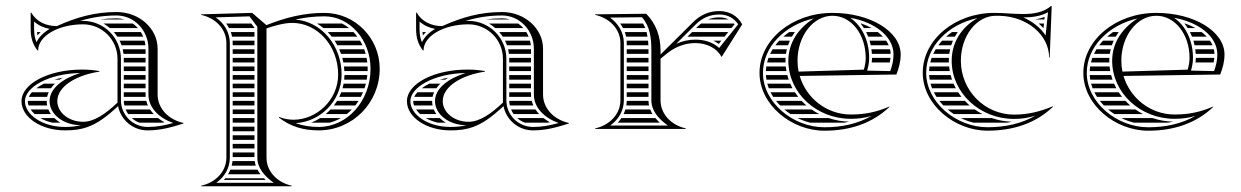

<svg xmlns="http://www.w3.org/2000/svg" viewBox="-20 -450 4330 670"><path d="M328.4 -382H414.5C405.8 -384.6 396.5 -386 387 -386C366.7 -386 347.1 -384.6 328.4 -382ZM443.3 -368H340.9C348.9 -363.4 356.4 -358 363.3 -352H461.1C455.8 -358 449.8 -363.4 443.3 -368ZM471.5 -338H377.3C381.7 -333 385.7 -327.6 389.4 -322H479.8C477.5 -327.6 474.7 -333 471.5 -338ZM484.4 -308H397.3C399.9 -302.8 402.1 -297.5 404.1 -292H487.4C486.8 -297.5 485.8 -302.8 484.4 -308ZM488 -202V-218H412V-202ZM488 -188H412V-172H488ZM488 -158H412V-142H488ZM488 -128H412V-112H488.3C488.1 -114.6 488 -117.3 488 -120ZM488 -278H408.2C409.4 -272.8 410.4 -267.4 411 -262H488ZM488 -248H412C412 -247 412 -246 412 -245V-232H488ZM496.1 -82C493.8 -87.1 492 -92.5 490.6 -98H412C412.2 -92.5 412.8 -87.2 414 -82ZM503.7 -68H418.4C420.8 -62.3 423.8 -57 427.3 -52H516.3C511.6 -57 507.4 -62.4 503.7 -68ZM531.6 -38H439.8C447.6 -31.1 456.6 -25.6 466.6 -22H546.8C549.2 -22.5 551.5 -22.9 553.8 -23.4C545.9 -27.7 538.5 -32.6 531.6 -38ZM162.5 -22H190.6C182.8 -26.6 175.7 -32 169.5 -38H120.8C132.7 -31.2 146.7 -25.7 162.5 -22ZM79.7 -82H144.5C143.5 -86.9 143 -91.9 143 -97C143 -97.3 143 -97.7 143 -98H77C77 -97.7 77 -97.3 77 -97C77 -92.1 77.9 -87 79.7 -82ZM86.8 -68C90.6 -62.5 95.3 -57.1 101 -52H157.5C154 -57 151 -62.4 148.7 -68ZM169.8 -172H188.3C191.7 -174.5 195.2 -176.8 198.8 -179C188.5 -177 178.9 -174.7 169.8 -172ZM133.3 -158C123.1 -153 114.2 -147.6 106.7 -142H157.8C161.8 -147.7 166.4 -153 171.5 -158ZM91.2 -128C86.5 -122.7 82.9 -117.3 80.5 -112H144.5C145.7 -117.6 147.5 -122.9 149.8 -128ZM121.5 -338H109.4C109.7 -333.6 110.2 -329.6 110.7 -326.5C114.3 -330.8 117.9 -334.6 121.5 -338ZM390 -245V-92C348 -52 308.1 -25 270 -25C220.3 -25 180 -57.3 180 -97C180 -149 246.7 -188 327 -200V-202C305.8 -205.7 287.6 -207.2 266.1 -207.2C149.6 -207.2 55 -157.9 55 -97C55 -40.7 123.1 5 207 5C235.3 5 259.6 2.5 286 -7C318.7 -18.7 350.7 -41 392 -79.7C401.4 -31.4 444 5 495 5C539.6 5 577 -5.4 620 -19V-21C568 -32.4 530 -71.8 530 -120V-280C530 -350.7 465.9 -408 387 -408C311.4 -408 247.8 -390.2 178.3 -358.9C140.3 -358.9 107.1 -374.5 89 -406H87V-349C87 -320.4 93.3 -295.5 111 -274H113C113 -324.3 183.2 -365.1 269.7 -365.1C336.1 -365.1 390 -311.3 390 -245ZM153.4 -349.1C132.4 -336.9 116.2 -321.2 107.4 -302.6C101.3 -316.7 99 -331.5 99 -349V-374.8C114.2 -361.3 133 -352.9 153.4 -349.1ZM263 -13C243.7 -8.5 226.9 -7 207 -7C125.7 -7 67 -51.3 67 -97C67 -144.4 146.9 -193.2 259.9 -195.2C201.4 -176.9 153 -142.9 153 -97C153 -50.6 202.3 -13 263 -13ZM259.1 -376.9C300.2 -389.3 341.4 -396 387 -396C448.3 -396 498 -344 498 -280V-120C498 -74.5 534.8 -38.3 584.4 -20.8C552.8 -12 527 -7 495 -7C443.7 -7 402 -48.7 402 -100V-245C402 -317.9 342.7 -377.1 269.7 -377.1C266.5 -377.1 262.6 -377 259.1 -376.9Z M868 68V52H792V68ZM868 82H792V98H868ZM868 8V-8H792V8ZM868 22H792V38H868ZM868 -22V-38H792V-22ZM868 -82V-98H792V-82ZM868 -68H792V-52H868ZM868 -202V-218H792V-202ZM868 -188H792V-172H868ZM868 -158H792V-142H868ZM868 -128H792V-112H868ZM868 -352V-353.2C864.3 -358.1 860.6 -363.1 856.9 -368H769.1C772.9 -362.9 776.3 -357.6 779.3 -352ZM868 -338H785.5C787.3 -332.8 788.8 -327.5 789.9 -322H868ZM868 -308H791.7C791.9 -305.4 792 -302.7 792 -300V-292H868ZM868 -278H792V-262H868ZM868 -248H792V-232H868ZM888.8 158C884.8 152.9 881.4 147.5 878.5 142H783.8C781.6 147.6 778.9 152.9 775.9 158ZM901 172H766.2C764.6 174.1 762.8 176.1 761.1 178H907.1C905 176 903 174 901 172ZM872.5 128C870.8 122.9 869.5 117.5 868.8 112H791.4C790.8 117.5 789.8 122.8 788.4 128ZM1173.4 -368H1086C1093.9 -363.3 1101.5 -357.9 1108.6 -352H1198.1C1190.4 -358.2 1182.1 -363.5 1173.4 -368ZM1213.5 -338H1123.8C1128.7 -332.9 1133.4 -327.6 1137.7 -322H1227C1222.8 -327.7 1218.3 -333 1213.5 -338ZM1236.4 -308H1147.7C1151.1 -302.8 1154.2 -297.5 1157.1 -292H1245C1242.4 -297.5 1239.5 -302.9 1236.4 -308ZM1250.9 -278H1163.9C1166.1 -272.8 1168.2 -267.4 1170.1 -262H1256.1C1254.6 -267.5 1252.8 -272.8 1250.9 -278ZM1259.4 -248H1174.4C1175.8 -242.7 1177 -237.4 1178.1 -232H1261.8C1261.2 -237.4 1260.4 -242.8 1259.4 -248ZM1262.8 -218H1180.3C1180.9 -212.7 1181.4 -207.4 1181.7 -202H1262.9C1263 -204.7 1263 -207.3 1263 -210C1263 -212.7 1262.9 -215.4 1262.8 -218ZM1130.7 -22C1144.3 -25.6 1157.3 -31 1169.5 -38H1097.4C1087.4 -31.6 1076.8 -26.2 1065.9 -22ZM1219.9 -82C1223.9 -87.1 1227.7 -92.4 1231.2 -98H1156.3C1152.9 -92.5 1149.2 -87.1 1145.3 -82ZM1207.7 -68H1133.5C1128.2 -62.3 1122.5 -57 1116.6 -52H1190.1C1196.3 -56.9 1202.2 -62.2 1207.7 -68ZM1261.9 -188H1182C1181.9 -182.6 1181.6 -177.3 1181.1 -172H1259.7C1260.6 -177.3 1261.4 -182.6 1261.9 -188ZM1256.7 -158H1179.1C1178.1 -152.6 1176.9 -147.2 1175.4 -142H1252.1C1253.8 -147.2 1255.4 -152.6 1256.7 -158ZM1246.8 -128H1170.8C1168.8 -122.5 1166.5 -117.2 1163.9 -112H1239.3C1242 -117.2 1244.6 -122.5 1246.8 -128ZM770 100C770 149 732 187 682 198V200H998V198C948 187 910 149 910 100V-350.9C939.7 -361.3 973.4 -370.1 1000 -370.1C1088.3 -370.1 1160 -289.4 1160 -190C1160 -99.7 1083.4 -32.2 1004.5 -32.2C987.5 -32.2 970.4 -35.3 954 -42L953 -40C993.9 -7.9 1039.4 5 1092 5C1210.6 4.9 1305 -91.4 1305 -210C1305 -317.6 1218.5 -405 1112 -405C1038.9 -405 976 -388.5 909.6 -362.3L860 -405L682 -400V-398C732 -387 770 -349 770 -300ZM1010.6 -381.7C1043.1 -389 1076.4 -393 1112 -393C1200.9 -393 1273 -311 1273 -210C1273 -98 1192 -7 1092 -7C1062.7 -7 1035.4 -11.5 1011.6 -20.4C1094.7 -24.4 1172 -95.4 1172 -190C1172 -290.8 1101.6 -375.2 1010.6 -381.7ZM878 -356.5V100C878 136.1 902.7 164.7 935.5 188H734.5C763.6 167.3 782 136.7 782 100V-300C782 -338 760.9 -370.1 732.5 -389.4L850.7 -392.9Z M1673.4 -382H1759.5C1750.8 -384.6 1741.5 -386 1732 -386C1711.7 -386 1692.1 -384.6 1673.4 -382ZM1788.3 -368H1685.9C1693.9 -363.4 1701.4 -358 1708.3 -352H1806.1C1800.8 -358 1794.8 -363.4 1788.3 -368ZM1816.5 -338H1722.3C1726.7 -333 1730.7 -327.6 1734.4 -322H1824.8C1822.5 -327.6 1819.7 -333 1816.5 -338ZM1829.4 -308H1742.3C1744.9 -302.8 1747.1 -297.5 1749.1 -292H1832.4C1831.8 -297.5 1830.8 -302.8 1829.4 -308ZM1833 -202V-218H1757V-202ZM1833 -188H1757V-172H1833ZM1833 -158H1757V-142H1833ZM1833 -128H1757V-112H1833.3C1833.1 -114.6 1833 -117.3 1833 -120ZM1833 -278H1753.2C1754.4 -272.8 1755.4 -267.4 1756 -262H1833ZM1833 -248H1757C1757 -247 1757 -246 1757 -245V-232H1833ZM1841.1 -82C1838.8 -87.1 1837 -92.5 1835.6 -98H1757C1757.2 -92.5 1757.8 -87.2 1759 -82ZM1848.7 -68H1763.4C1765.8 -62.3 1768.8 -57 1772.3 -52H1861.3C1856.6 -57 1852.4 -62.4 1848.7 -68ZM1876.6 -38H1784.8C1792.6 -31.1 1801.6 -25.6 1811.6 -22H1891.8C1894.2 -22.5 1896.5 -22.9 1898.8 -23.4C1890.9 -27.7 1883.5 -32.6 1876.6 -38ZM1507.5 -22H1535.6C1527.8 -26.6 1520.7 -32 1514.5 -38H1465.8C1477.7 -31.2 1491.7 -25.7 1507.5 -22ZM1424.7 -82H1489.5C1488.5 -86.9 1488 -91.9 1488 -97C1488 -97.3 1488 -97.7 1488 -98H1422C1422 -97.7 1422 -97.3 1422 -97C1422 -92.1 1422.9 -87 1424.7 -82ZM1431.8 -68C1435.6 -62.5 1440.3 -57.1 1446 -52H1502.5C1499 -57 1496 -62.4 1493.7 -68ZM1514.8 -172H1533.3C1536.7 -174.5 1540.2 -176.8 1543.8 -179C1533.5 -177 1523.9 -174.7 1514.8 -172ZM1478.3 -158C1468.1 -153 1459.2 -147.6 1451.7 -142H1502.8C1506.8 -147.7 1511.4 -153 1516.5 -158ZM1436.2 -128C1431.5 -122.7 1427.9 -117.3 1425.5 -112H1489.5C1490.7 -117.6 1492.5 -122.9 1494.8 -128ZM1466.5 -338H1454.4C1454.7 -333.6 1455.2 -329.6 1455.7 -326.5C1459.3 -330.8 1462.9 -334.6 1466.5 -338ZM1735 -245V-92C1693 -52 1653.1 -25 1615 -25C1565.3 -25 1525 -57.3 1525 -97C1525 -149 1591.7 -188 1672 -200V-202C1650.8 -205.7 1632.6 -207.2 1611.1 -207.2C1494.6 -207.2 1400 -157.9 1400 -97C1400 -40.7 1468.1 5 1552 5C1580.3 5 1604.6 2.5 1631 -7C1663.7 -18.7 1695.7 -41 1737 -79.7C1746.4 -31.4 1789 5 1840 5C1884.6 5 1922 -5.4 1965 -19V-21C1913 -32.4 1875 -71.8 1875 -120V-280C1875 -350.7 1810.9 -408 1732 -408C1656.4 -408 1592.8 -390.2 1523.3 -358.9C1485.3 -358.9 1452.1 -374.5 1434 -406H1432V-349C1432 -320.4 1438.3 -295.5 1456 -274H1458C1458 -324.3 1528.2 -365.1 1614.7 -365.1C1681.1 -365.1 1735 -311.3 1735 -245ZM1498.4 -349.1C1477.4 -336.9 1461.2 -321.2 1452.4 -302.6C1446.3 -316.7 1444 -331.5 1444 -349V-374.8C1459.2 -361.3 1478 -352.9 1498.4 -349.1ZM1608 -13C1588.7 -8.5 1571.9 -7 1552 -7C1470.7 -7 1412 -51.3 1412 -97C1412 -144.4 1491.9 -193.2 1604.9 -195.2C1546.4 -176.9 1498 -142.9 1498 -97C1498 -50.6 1547.3 -13 1608 -13ZM1604.1 -376.9C1645.2 -389.3 1686.4 -396 1732 -396C1793.3 -396 1843 -344 1843 -280V-120C1843 -74.5 1879.8 -38.3 1929.4 -20.8C1897.8 -12 1872 -7 1840 -7C1788.7 -7 1747 -48.7 1747 -100V-245C1747 -317.9 1687.7 -377.1 1614.7 -377.1C1611.5 -377.1 1607.6 -377 1604.1 -376.9Z M2409.1 -352H2532.5L2543.4 -365.5C2542.7 -366.4 2541.9 -367.2 2541.2 -368H2426.5C2422.4 -364.8 2418.4 -361.3 2414.5 -357.4ZM2395 -338 2378.9 -322H2508.4L2521.3 -338ZM2450.5 -382H2523.1C2513.6 -386.9 2502.6 -389.4 2490.2 -389.4C2475.8 -389.4 2462.7 -387 2450.5 -382ZM2497.2 -308H2469.5C2476.1 -304.8 2482.3 -301.1 2488.1 -296.7ZM2167 -202H2243V-218H2167ZM2167 -188V-172H2243V-188ZM2167 -158V-142H2243V-158ZM2167 -128V-112H2243V-128ZM2167 -292H2242.6C2242.4 -297.5 2242 -302.8 2241.5 -308H2166.7C2166.9 -305.4 2167 -302.7 2167 -300ZM2167 -278V-262H2243V-274C2243 -275.3 2243 -276.7 2243 -278ZM2167 -248V-232H2243V-248ZM2144 -368C2147.8 -362.9 2151.2 -357.6 2154.1 -352H2231.6C2229.4 -357.6 2226.9 -363 2223.8 -368ZM2160.3 -338C2162.2 -332.8 2163.7 -327.5 2164.8 -322H2239.6C2238.7 -327.5 2237.6 -332.8 2236.2 -338ZM2244.8 -82C2243.7 -87.1 2243.1 -92.5 2243 -98H2167C2166.9 -92.6 2166.4 -87.2 2165.5 -82ZM2248.9 -68H2162.3C2160.6 -62.5 2158.5 -57.1 2156.1 -52H2256.9C2253.7 -57.1 2251.1 -62.5 2248.9 -68ZM2267 -38H2148.3C2144.6 -32.3 2140.4 -26.9 2135.9 -22H2282.2C2276.7 -27.2 2271.5 -32.5 2267 -38ZM2145 -100C2145 -52.2 2107.9 -13.2 2057 -2V0H2373V-2C2322.1 -13.2 2285 -52.2 2285 -100V-245.1L2307 -263C2338 -288.2 2373.5 -299.7 2406 -299.7C2446.4 -299.7 2482 -281.9 2498 -251L2570 -365C2554.2 -394.8 2524.6 -411.4 2490.2 -411.4C2454.7 -411.4 2424.4 -398.2 2399 -373L2285 -259.8V-274C2285 -323.8 2269.3 -366.7 2235 -402L2057 -400V-398C2107.9 -386.8 2145 -347.8 2145 -300ZM2157 -100V-300C2157 -336.8 2137 -368.7 2108.6 -388.6L2219.9 -389.9C2247.9 -359.2 2253 -318.7 2253 -274V-100C2253 -63.8 2277.8 -35.3 2310.6 -12H2109.4C2138.5 -32.7 2157 -63.9 2157 -100ZM2339.7 -297.2 2407.5 -364.5C2430.9 -387.7 2457.8 -399.4 2490.2 -399.4C2518.5 -399.4 2541.6 -387 2556 -365.2L2489.6 -282.6C2467.9 -302.4 2438.7 -311.7 2406 -311.7C2384.5 -311.7 2361.7 -307 2339.7 -297.2Z M2985.3 -368H2983.1C2987.3 -362.9 2991.1 -357.6 2994.6 -352H3021.7C3010.6 -358.2 2998.4 -363.6 2985.3 -368ZM3043.3 -338H3002.5C3005.2 -332.8 3007.6 -327.5 3009.7 -322H3061.1C3055.8 -327.6 3049.9 -333 3043.3 -338ZM3072.4 -308H3014.5C3016.1 -302.8 3017.4 -297.4 3018.6 -292H3081.2C3078.9 -297.5 3075.9 -302.8 3072.4 -308ZM3085.9 -278H3021C3021.7 -272.8 3022.2 -267.4 3022.6 -262H3088C3087.8 -267.4 3087.1 -272.8 3085.9 -278ZM3087.5 -248H3023C3023 -242.8 3022.6 -237.3 3022 -232H3085C3086.1 -237.3 3087 -242.6 3087.5 -248ZM2753.6 -338H2734C2726.8 -333 2719.9 -327.6 2713.5 -322H2743.3C2746.5 -327.5 2749.9 -332.8 2753.6 -338ZM2736.2 -308H2699C2694.2 -302.9 2689.7 -297.5 2685.6 -292H2729.9C2731.7 -297.5 2733.8 -302.8 2736.2 -308ZM2725.8 -278H2676.1C2672.9 -272.8 2670 -267.4 2667.5 -262H2722.7C2723.5 -267.4 2724.5 -272.8 2725.8 -278ZM2721.3 -248H2661.6C2659.7 -242.7 2658.1 -237.4 2656.8 -232H2721.1C2721 -234 2721 -236 2721 -238C2721 -241.4 2721.1 -244.7 2721.3 -248ZM2794.1 -82C2788.2 -87.1 2782.6 -92.4 2777.4 -98H2688.1C2692.4 -92.5 2697.1 -87.1 2702.1 -82ZM2812.1 -68H2717.1C2723.8 -62.3 2731 -56.9 2738.5 -52H2838.5C2829.3 -56.8 2820.5 -62.1 2812.1 -68ZM2871.6 -38H2763.1C2777.1 -31.2 2791.9 -25.8 2807.2 -22H2926.7C2932.3 -23 2937.8 -24.2 2943.2 -25.5C2918.1 -26.1 2894.1 -30.4 2871.6 -38ZM2724.2 -202C2723.3 -207.3 2722.5 -212.6 2722 -218H2654C2653.2 -212.7 2652.7 -207.4 2652.5 -202ZM2727.3 -188H2652.6C2652.9 -182.6 2653.5 -177.3 2654.4 -172H2732.2C2730.3 -177.2 2728.7 -182.6 2727.3 -188ZM2737.7 -158H2657.4C2658.9 -152.6 2660.7 -147.2 2662.7 -142H2745.5C2742.6 -147.2 2740 -152.5 2737.7 -158ZM2753.8 -128H2669C2671.7 -122.5 2674.8 -117.2 2678.1 -112H2765.3C2761.2 -117.2 2757.4 -122.5 2753.8 -128ZM2819.9 -385.8C2765.3 -351.4 2731 -299.9 2731 -238C2731 -126.2 2828.6 -35.4 2948.9 -35.4C2974.9 -35.4 2996.9 -38.3 3021.8 -45.6C2972.8 -17.9 2918.1 -5.9 2856.8 -5.9C2747.1 -5.9 2642.4 -92.5 2642.4 -195.6C2642.4 -284.8 2716.1 -362.2 2819.9 -385.8ZM3123 -260C3123 -340 3017.5 -405 2885 -405C2744.4 -405 2630.4 -311.2 2630.4 -195.6C2630.4 -84.3 2741.7 6.1 2856.8 6.1C2944.8 6.1 3023 -19 3084 -77L3083 -78C3039 -59 2998.3 -50.4 2948.9 -50.4C2864.8 -50.4 2793.4 -107.5 2770.6 -185L3108 -190C3117.1 -213.7 3123 -234.8 3123 -260ZM2946.9 -387.9C3030.8 -373.5 3098 -323.9 3098 -260C3098 -239.4 3093.3 -220.3 3086.6 -201.9L3006 -203.6C3010.2 -217.5 3013 -232.9 3013 -248C3013 -308.3 2987.3 -360.7 2946.9 -387.9ZM2766.8 -200.1C2764.3 -212.3 2763 -225 2763 -238C2763 -324.7 2817.7 -395 2885 -395C2950.1 -395 3001 -330.8 3001 -248C3001 -234.5 2998.4 -220.1 2994.5 -207Z M3322 -338H3301.9C3294.7 -333 3288 -327.6 3281.7 -322H3312.1C3315.1 -327.5 3318.4 -332.8 3322 -338ZM3305.3 -308H3267.5C3262.8 -302.9 3258.4 -297.5 3254.4 -292H3299.3C3301.1 -297.5 3303.1 -302.8 3305.3 -308ZM3295.5 -278H3245.1C3242 -272.8 3239.1 -267.4 3236.6 -262H3292.6C3293.3 -267.4 3294.3 -272.8 3295.5 -278ZM3291.3 -248H3231C3229.1 -242.7 3227.5 -237.4 3226.2 -232H3291.1C3291 -234 3291 -236 3291 -238C3291 -241.4 3291.1 -244.7 3291.3 -248ZM3363.7 -82C3357.8 -87.1 3352.3 -92.4 3347.1 -98H3258C3262.3 -92.5 3267 -87.1 3272 -82ZM3381.6 -68H3287C3293.7 -62.3 3300.9 -56.9 3308.4 -52H3407.9C3398.7 -56.8 3389.9 -62.1 3381.6 -68ZM3440.6 -38H3333C3347 -31.2 3361.8 -25.7 3377.1 -22H3495.5C3500.7 -22.9 3505.9 -24 3510.8 -25.1C3486.2 -26 3462.6 -30.5 3440.6 -38ZM3294.2 -202C3293.3 -207.3 3292.5 -212.6 3292 -218H3223.6C3222.8 -212.7 3222.3 -207.4 3222.1 -202ZM3297.3 -188H3222.2C3222.5 -182.6 3223.2 -177.3 3224.1 -172H3302.1C3300.3 -177.2 3298.7 -182.6 3297.3 -188ZM3307.6 -158H3227.2C3228.7 -152.6 3230.4 -147.2 3232.5 -142H3315.3C3312.5 -147.2 3309.9 -152.5 3307.6 -158ZM3323.6 -128H3238.8C3241.6 -122.5 3244.6 -117.2 3248 -112H3335C3331 -117.2 3327.2 -122.5 3323.6 -128ZM3590.8 -382H3624.5C3624.8 -385 3625.1 -387.9 3625.4 -390.9C3613.9 -386.6 3601.8 -383.7 3590.8 -382ZM3623 -368H3604.2C3610.5 -362.7 3616.3 -357.3 3621.1 -352H3621.4C3621.9 -357.3 3622.5 -362.7 3623 -368ZM3200 -196C3200 -85 3311 6 3426 6C3514 6 3594 -19 3655 -78L3654 -79C3610 -61 3568 -50 3519 -50C3416.3 -50 3333 -134.2 3333 -238C3333 -324.7 3387.7 -395 3455 -395C3460.3 -395 3464.7 -394.9 3470 -394.8C3564.9 -391.8 3641 -327.9 3641 -249H3643L3650 -429L3648.5 -429.7C3621 -406.4 3587.2 -401.1 3549.2 -401.1C3533.4 -401.1 3517 -402 3500.3 -403C3482.7 -404.1 3467.7 -405 3450 -405C3312 -405 3200 -311.4 3200 -196ZM3550.9 -389.1C3581.5 -389.2 3612.1 -393.5 3637.1 -407.3L3628.8 -326.4C3610.4 -353.5 3583.4 -374.9 3550.9 -389.1ZM3391.6 -387C3335 -355.6 3301 -301.7 3301 -238C3301 -125.9 3398.7 -35 3519 -35C3545.6 -35 3568.2 -38.5 3593.5 -46.6C3544.1 -18.3 3487.8 -6 3426 -6C3316.4 -6 3212 -93.2 3212 -196C3212 -286.7 3287.1 -365.1 3391.6 -387Z M4115.3 -368H4113.1C4117.3 -362.9 4121.1 -357.6 4124.6 -352H4151.7C4140.6 -358.2 4128.4 -363.6 4115.3 -368ZM4173.3 -338H4132.5C4135.2 -332.8 4137.6 -327.5 4139.7 -322H4191.1C4185.8 -327.6 4179.9 -333 4173.3 -338ZM4202.4 -308H4144.5C4146.1 -302.8 4147.4 -297.4 4148.6 -292H4211.2C4208.9 -297.5 4205.9 -302.8 4202.4 -308ZM4215.9 -278H4151C4151.7 -272.8 4152.2 -267.4 4152.6 -262H4218C4217.8 -267.4 4217.1 -272.8 4215.9 -278ZM4217.5 -248H4153C4153 -242.8 4152.6 -237.3 4152 -232H4215C4216.1 -237.3 4217 -242.6 4217.5 -248ZM3883.6 -338H3864C3856.8 -333 3849.9 -327.6 3843.5 -322H3873.3C3876.5 -327.5 3879.9 -332.8 3883.6 -338ZM3866.2 -308H3829C3824.2 -302.9 3819.7 -297.5 3815.6 -292H3859.9C3861.7 -297.5 3863.8 -302.8 3866.2 -308ZM3855.8 -278H3806.1C3802.9 -272.8 3800 -267.4 3797.5 -262H3852.7C3853.5 -267.4 3854.5 -272.8 3855.8 -278ZM3851.3 -248H3791.6C3789.7 -242.7 3788.1 -237.4 3786.8 -232H3851.1C3851 -234 3851 -236 3851 -238C3851 -241.4 3851.1 -244.7 3851.3 -248ZM3924.1 -82C3918.2 -87.1 3912.6 -92.4 3907.4 -98H3818.1C3822.4 -92.5 3827.1 -87.1 3832.1 -82ZM3942.1 -68H3847.1C3853.8 -62.3 3861 -56.9 3868.5 -52H3968.5C3959.3 -56.8 3950.5 -62.1 3942.1 -68ZM4001.6 -38H3893.1C3907.1 -31.2 3921.9 -25.8 3937.2 -22H4056.7C4062.3 -23 4067.8 -24.2 4073.2 -25.5C4048.1 -26.1 4024.1 -30.4 4001.6 -38ZM3854.2 -202C3853.3 -207.3 3852.5 -212.6 3852 -218H3784C3783.2 -212.7 3782.7 -207.4 3782.5 -202ZM3857.3 -188H3782.6C3782.9 -182.6 3783.5 -177.3 3784.4 -172H3862.2C3860.3 -177.2 3858.7 -182.6 3857.3 -188ZM3867.7 -158H3787.4C3788.9 -152.6 3790.7 -147.2 3792.7 -142H3875.5C3872.6 -147.2 3870 -152.5 3867.7 -158ZM3883.8 -128H3799C3801.7 -122.5 3804.8 -117.2 3808.1 -112H3895.3C3891.2 -117.2 3887.4 -122.5 3883.8 -128ZM3949.9 -385.8C3895.3 -351.4 3861 -299.9 3861 -238C3861 -126.2 3958.6 -35.4 4078.9 -35.4C4104.9 -35.4 4126.9 -38.3 4151.8 -45.6C4102.8 -17.9 4048.1 -5.9 3986.8 -5.9C3877.1 -5.9 3772.4 -92.5 3772.4 -195.6C3772.4 -284.8 3846.1 -362.2 3949.9 -385.8ZM4253 -260C4253 -340 4147.5 -405 4015 -405C3874.4 -405 3760.4 -311.2 3760.4 -195.6C3760.4 -84.3 3871.7 6.1 3986.8 6.1C4074.8 6.1 4153 -19 4214 -77L4213 -78C4169 -59 4128.3 -50.4 4078.9 -50.4C3994.8 -50.4 3923.4 -107.5 3900.6 -185L4238 -190C4247.1 -213.7 4253 -234.8 4253 -260ZM4076.9 -387.9C4160.8 -373.5 4228 -323.9 4228 -260C4228 -239.4 4223.3 -220.3 4216.6 -201.9L4136 -203.6C4140.2 -217.5 4143 -232.9 4143 -248C4143 -308.3 4117.3 -360.7 4076.9 -387.9ZM3896.8 -200.1C3894.3 -212.3 3893 -225 3893 -238C3893 -324.7 3947.7 -395 4015 -395C4080.1 -395 4131 -330.8 4131 -248C4131 -234.5 4128.4 -220.1 4124.5 -207Z"/></svg>

Font: SortefaxS02
Style: Medium
Weight: 500
Designer: gluk
Foundry: gluk
Version: Version 0.261